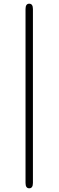

<svg xmlns="http://www.w3.org/2000/svg" viewBox="-20 -769 318 1038"><path d="M118 220V-720Q118 -749 138 -749Q158 -749 158 -720V220Q158 249 138 249Q118 249 118 220Z"/></svg>

Font: CMU Sans Serif
Style: Medium
Weight: 500
Version: Version 0.7.0